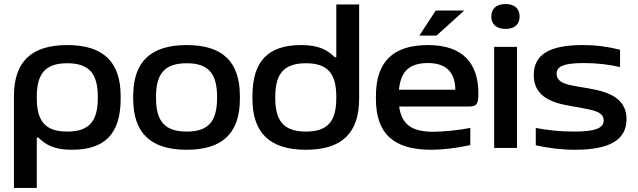

<svg xmlns="http://www.w3.org/2000/svg" viewBox="-20 -732 3159 950"><path d="M577 -244V-256C577 -427 490 -509 313 -509C135 -509 49 -427 49 -256V198H162V-51H170C206 -16 247 9 336 9C498 9 577 -69 577 -244ZM162 -247V-253C162 -370 206 -419 313 -419C419 -419 464 -370 464 -253V-247C464 -130 419 -81 313 -81C206 -81 162 -130 162 -247Z M639 -256V-244C639 -73 726 9 904 9C1081 9 1167 -73 1167 -244V-256C1167 -427 1081 -509 904 -509C726 -509 639 -427 639 -256ZM752 -247V-253C752 -370 797 -419 904 -419C1010 -419 1054 -370 1054 -253V-247C1054 -130 1010 -81 904 -81C797 -81 752 -130 752 -247Z M1229 -256V-244C1229 -73 1316 9 1494 9C1671 9 1757 -73 1757 -244V-710H1644V-449H1636C1601 -484 1559 -509 1470 -509C1308 -509 1229 -431 1229 -256ZM1342 -247V-253C1342 -370 1387 -419 1494 -419C1600 -419 1644 -370 1644 -253V-247C1644 -130 1600 -81 1494 -81C1387 -81 1342 -130 1342 -247Z M2347 -270C2347 -422 2267 -509 2098 -509C1925 -509 1840 -427 1840 -256V-244C1840 -71 1927 9 2113 9C2170 9 2238 1 2307 -14V-99C2259 -89 2174 -80 2123 -80C2017 -80 1967 -117 1955 -205H2300C2339 -205 2347 -217 2347 -270ZM1954 -288C1963 -380 2006 -420 2098 -420C2189 -420 2232 -373 2233 -288ZM2055 -556H2140L2277 -680H2136Z M2425 -500V0H2538V-500ZM2411 -649C2411 -612 2436 -589 2482 -589C2526 -589 2551 -612 2551 -649V-651C2551 -689 2526 -712 2482 -712C2436 -712 2411 -689 2411 -651Z M2841 -201C2920 -187 2967 -178 2967 -136C2967 -98 2925 -81 2821 -81C2753 -81 2691 -87 2631 -99V-13C2697 1 2756 9 2827 9C2992 9 3080 -38 3080 -142C3080 -267 2952 -285 2855 -301C2793 -311 2734 -320 2734 -367C2734 -402 2766 -420 2868 -420C2934 -420 2993 -413 3048 -400V-486C2987 -501 2931 -509 2862 -509C2699 -509 2621 -462 2621 -361C2621 -229 2757 -216 2841 -201Z"/></svg>

Font: LT Wave Medium
Style: Regular
Weight: 500
Designer: Daniel Lyons
Version: Version 2.5 (Glyphs App)